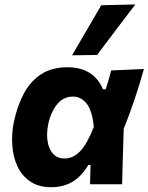

<svg xmlns="http://www.w3.org/2000/svg" viewBox="-20 -808 651 842"><path d="M204.5 13Q150 13 113.5 -11.5Q77 -36 57.2 -77.2Q37.5 -118.5 34 -169.5Q33 -183 33 -197Q33 -235 41 -274Q56 -344.5 85 -398.5Q114 -452.5 160.8 -482.8Q207.5 -513 275.5 -513Q391 -513 431.5 -416.5H443.5Q451 -439 456.8 -459.2Q462.5 -479.5 467.5 -499L611 -505.5Q593 -439.5 569.5 -370.2Q546 -301 522.5 -243Q520.5 -182 518.8 -121.2Q517 -60.5 515.5 0H375Q375.5 -21.5 376 -42.8Q376.5 -64 377 -84.5H367.5Q337 -34 297.2 -10.5Q257.5 13 204.5 13ZM264 -113Q301 -113 331.8 -145.2Q362.5 -177.5 391.5 -251.5Q384.5 -323 359.8 -353.8Q335 -384.5 300 -384.5Q269 -384.5 247.2 -367Q225.5 -349.5 211.8 -322Q198 -294.5 191.5 -263.5Q186.5 -239.5 186.5 -217.5Q186.5 -203.5 188.5 -190.5Q193 -156 211.8 -134.5Q230.5 -113 264 -113ZM296 -565.5Q328.5 -621 360.5 -676Q392 -730.5 424 -785L573.5 -788.5Q530 -731.5 488 -676.2Q446 -621 405.5 -567Z"/></svg>

Font: Heraclito
Style: Bold Italic
Weight: 700
Italic angle: -12°
Designer: Kostas Bartsokas (font) & Cristiano Sobral (main changes)
Foundry: Kostas Bartsokas (font) & Cristiano Sobral (main changes)
Version: Version 1.00;July 8, 2020;FontCreator 13.0.0.2655 64-bit